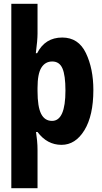

<svg xmlns="http://www.w3.org/2000/svg" viewBox="-20 -758 540 1018"><path d="M40 240H179V39Q179 12 176.5 -13.5Q174 -39 171 -58H179Q230 10 306 10Q380 10 427.5 -67.5Q475 -145 475 -281Q475 -394 435.5 -476.5Q396 -559 310 -559Q219 -559 177 -476H170Q179 -545 179 -580V-738H40ZM256 -117Q217 -117 198 -154.5Q179 -192 179 -275V-292Q179 -367 199.5 -399.5Q220 -432 257 -432Q295 -432 311 -395.5Q327 -359 327 -278Q327 -117 256 -117Z"/></svg>

Font: Noto Sans Mono Condensed Extra
Style: Regular
Weight: 800
Width: 3
Designer: Monotype Design Team
Foundry: Monotype Imaging Inc.
Version: Version 1.900